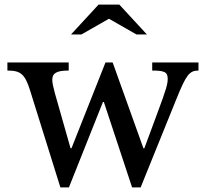

<svg xmlns="http://www.w3.org/2000/svg" viewBox="-20 -800 892 830"><path d="M278 10H241L111 -406C88 -480 70 -495 12 -495V-530H277V-495C225 -495 206 -484 206 -455C206 -442 210 -424 217 -398L285 -159H289L436 -530H467L600 -159H604L664 -321C697 -410 705 -436 705 -459C705 -488 692 -495 638 -495V-530H838V-495C799 -495 785 -477 743 -373L588 10H551L429 -359H425ZM406 -780 287 -651H332L451 -719L570 -651H615L496 -780Z"/></svg>

Font: Libre Baskerville
Style: Regular
Weight: 400
Designer: Pablo Impallari, Rodrigo Fuenzalida
Foundry: Pablo Impallari, Rodrigo Fuenzalida
Version: Version 1.051;Glyphs 3.2.3 (3260)